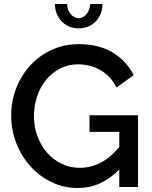

<svg xmlns="http://www.w3.org/2000/svg" viewBox="-20 -936 759 961"><path d="M577 -88Q487 5 370 5Q299 5 238 -24.5Q177 -54 132 -104Q87 -154 61.5 -220Q36 -286 36 -358Q36 -430 61.5 -495Q87 -560 132 -609Q177 -658 239 -686.5Q301 -715 374 -715Q476 -715 545 -672.5Q614 -630 649 -560L563 -498Q534 -556 483 -585Q432 -614 371 -614Q321 -614 280 -592.5Q239 -571 210 -535.5Q181 -500 165.5 -453Q150 -406 150 -355Q150 -301 167.5 -254Q185 -207 215.5 -172Q246 -137 288 -116.5Q330 -96 379 -96Q433 -96 482.5 -121Q532 -146 577 -200V-276H428V-359H671V0H577ZM374 -845Q396 -845 412.5 -865Q429 -885 432 -916H493Q493 -890 484 -867.5Q475 -845 459 -828.5Q443 -812 421 -803Q399 -794 374 -794Q348 -794 326.5 -803Q305 -812 289 -828.5Q273 -845 264 -867.5Q255 -890 255 -916H316Q316 -887 333.5 -866Q351 -845 374 -845Z"/></svg>

Font: Oxford Sans SemiBold
Style: Regular
Weight: 600
Designer: Matt McInerney, Pablo Impallari, Rodrigo Fuenzalida
Foundry: Matt McInerney, Pablo Impallari, Rodrigo Fuenzalida
Version: Version 3.000g; ttfautohint (v1.5) -l 8 -r 28 -G 28 -x 14 -D